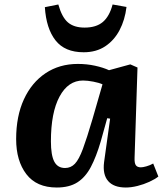

<svg xmlns="http://www.w3.org/2000/svg" viewBox="-20 -822 731 856"><path d="M580 -119Q579 -95 585.5 -85.5Q592 -76 608 -76Q617 -76 633 -80.5Q649 -85 663 -93L686 -35Q671 -23 646 -11.5Q621 0 593 7Q565 14 541 14Q487 14 462 -15Q437 -44 444 -99L471 -293L458 -295L429 -191Q409 -123 385 -77.5Q361 -32 325 -9Q289 14 233 14Q143 14 97.5 -45.5Q52 -105 52 -202Q52 -304 86.5 -379Q121 -454 183 -495.5Q245 -537 327 -537Q367 -537 403.5 -529Q440 -521 466 -509L561 -535L593 -521ZM270 -73Q296 -73 314 -92Q332 -111 349.5 -158Q367 -205 392 -290L437 -446Q422 -453 396 -458Q370 -463 350 -463Q284 -463 245.5 -391.5Q207 -320 207 -192Q207 -130 222 -101.5Q237 -73 270 -73ZM353 -589Q269 -589 227.5 -642Q186 -695 180 -790L240 -802Q256 -745 283 -722Q310 -699 357 -699Q409 -699 438.5 -724Q468 -749 482 -802L544 -791Q537 -733 513 -687.5Q489 -642 449 -615.5Q409 -589 353 -589Z"/></svg>

Font: Literata 7pt
Style: Bold Italic
Weight: 700
Italic angle: -2°
Designer: Latin by Veronika Burian and Jose Scaglione. Greek by Irene Vlachou. Cyrillic by Vera Evstafieva
Foundry: TypeTogether
Version: Version 3.002